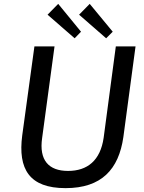

<svg xmlns="http://www.w3.org/2000/svg" viewBox="-20 -963 745 993"><path d="M281 -943 226 -887 366 -765 399 -799ZM444 -943 389 -887 529 -765 563 -799ZM618 -254 681 -723H579L516 -250C499 -133 432 -79 332 -79C232 -79 181 -134 198 -250L262 -723H158L95 -263C72 -88 132 10 319 10C505 10 594 -87 618 -254Z"/></svg>

Font: United Sans Medium
Style: Italic
Weight: 500
Italic angle: -8°
Designer: Pablo Impallari, Rodrigo Fuenzalida (Modified by Dan O. Williams)
Version: Version 1.000;PS 001.000;hotconv 1.0.88;makeotf.lib2.5.64775